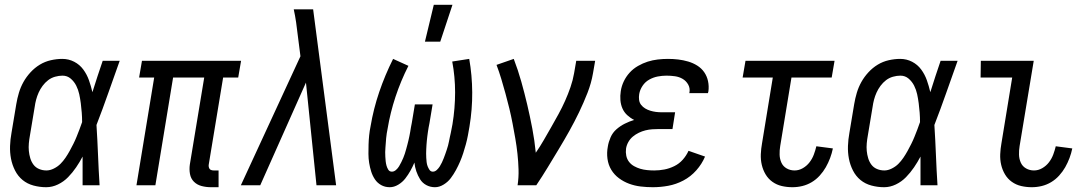

<svg xmlns="http://www.w3.org/2000/svg" viewBox="-20 -774 4540 802"><path d="M173 8Q146 8 120 1Q94 -6 74.5 -22Q55 -38 43 -61.5Q31 -85 26 -111Q21 -137 22 -164.5Q23 -192 28 -219L48 -339Q52 -363 59 -386.5Q66 -410 78 -431.5Q90 -453 107.5 -472Q125 -491 146.5 -504Q168 -517 192.5 -522.5Q217 -528 240 -528Q267 -528 290 -516Q313 -504 328 -483.5Q343 -463 351.5 -439Q360 -415 366 -389L367 -392Q377 -424 387.5 -456Q398 -488 409 -520H480Q456 -453 432.5 -386Q409 -319 383 -252Q387 -189 389.5 -126Q392 -63 396 0H325Q325 -30 325 -60Q325 -90 325 -120Q313 -97 298 -75Q283 -53 264.5 -34Q246 -15 222 -3.5Q198 8 173 8ZM174 -62Q189 -62 205 -70Q221 -78 232.5 -89.5Q244 -101 253.5 -115Q263 -129 271 -143.5Q279 -158 286.5 -173Q294 -188 300 -203Q306 -218 312 -233.5Q318 -249 323 -264Q323 -284 321.5 -303.5Q320 -323 317.5 -342.5Q315 -362 311 -380.5Q307 -399 298.5 -416Q290 -433 275.5 -445.5Q261 -458 241 -458Q226 -458 210 -453.5Q194 -449 181 -439Q168 -429 158 -415.5Q148 -402 141.5 -387.5Q135 -373 131 -358Q127 -343 125 -328L105 -208Q102 -192 100.5 -175.5Q99 -159 100.5 -143.5Q102 -128 106.5 -113Q111 -98 120 -86Q129 -74 143.5 -68Q158 -62 174 -62Z M893 8H861Q841 8 822 3Q803 -2 790 -15Q777 -28 773.5 -47.5Q770 -67 773 -87L833 -450H703L629 0H550L624 -450H561L573 -520H987L975 -450H912L852 -87Q851 -82 852 -77Q853 -72 855.5 -68.5Q858 -65 863 -63.5Q868 -62 873 -62H893Z M986 0 1235 -539 1224 -625Q1221 -652 1217 -680Q1213 -708 1207 -735H1288L1384 0H1302L1258 -429L1067 0Z M1608 8Q1588 8 1572 -1Q1556 -10 1546 -25Q1536 -40 1530.5 -57.5Q1525 -75 1522 -93.5Q1519 -112 1519 -131.5Q1519 -151 1519.5 -170Q1520 -189 1522 -208.5Q1524 -228 1528 -247Q1540 -319 1564 -389.5Q1588 -460 1622 -528L1686 -499Q1654 -436 1632 -369.5Q1610 -303 1599 -236Q1597 -227 1595.5 -217Q1594 -207 1593 -197Q1592 -187 1591.5 -177.5Q1591 -168 1590 -158Q1589 -148 1589 -138.5Q1589 -129 1589.5 -119.5Q1590 -110 1591 -100.5Q1592 -91 1594.5 -82Q1597 -73 1602 -65Q1607 -57 1617 -57Q1626 -57 1634 -64Q1642 -71 1647 -79.5Q1652 -88 1656.5 -97Q1661 -106 1664.5 -114.5Q1668 -123 1671 -132Q1674 -141 1676.5 -150.5Q1679 -160 1681.5 -169Q1684 -178 1686 -187Q1688 -196 1690 -205Q1692 -214 1693.5 -223.5Q1695 -233 1696.5 -242Q1698 -251 1700 -260L1713 -338H1787L1774 -260Q1772 -251 1770.5 -242Q1769 -233 1767.5 -223.5Q1766 -214 1765 -205Q1764 -196 1763 -187Q1762 -178 1761.5 -169Q1761 -160 1760.5 -151Q1760 -142 1760 -133Q1760 -124 1760.5 -115Q1761 -106 1762 -97Q1763 -88 1766 -80Q1769 -72 1774 -64.5Q1779 -57 1788 -57Q1797 -57 1804.5 -64Q1812 -71 1817 -79Q1822 -87 1826 -95.5Q1830 -104 1833.5 -113Q1837 -122 1840 -130.5Q1843 -139 1846 -148Q1849 -157 1851.5 -166Q1854 -175 1855.5 -183.5Q1857 -192 1859 -201Q1861 -210 1863 -219Q1865 -228 1866.5 -237Q1868 -246 1870 -255Q1881 -322 1881 -388Q1881 -454 1869 -517L1940 -528Q1952 -460 1952.5 -388.5Q1953 -317 1941 -245Q1938 -227 1934.5 -208.5Q1931 -190 1926 -171.5Q1921 -153 1915 -134.5Q1909 -116 1901.5 -98.5Q1894 -81 1884.5 -63.5Q1875 -46 1863 -30Q1851 -14 1833 -3Q1815 8 1797 8Q1777 8 1760.5 -1Q1744 -10 1734.5 -25.5Q1725 -41 1719 -58.5Q1713 -76 1711 -95Q1704 -78 1694.5 -61Q1685 -44 1673 -28.5Q1661 -13 1643.5 -2.5Q1626 8 1608 8ZM1755 -600 1792 -754H1870L1819 -600Z M2142 0Q2147 -33 2146 -66Q2145 -99 2141.5 -131.5Q2138 -164 2132.5 -195.5Q2127 -227 2121 -258.5Q2115 -290 2107.5 -321Q2100 -352 2091.5 -383Q2083 -414 2074 -444Q2065 -474 2054 -503L2126 -528Q2144 -481 2157.5 -433Q2171 -385 2182.5 -336Q2194 -287 2203.5 -237Q2213 -187 2218 -136Q2236 -162 2251.5 -189Q2267 -216 2282.5 -243Q2298 -270 2313 -297.5Q2328 -325 2340.5 -353Q2353 -381 2363 -410Q2373 -439 2378 -468L2387 -520H2466L2457 -468Q2450 -427 2434 -386Q2418 -345 2399 -305.5Q2380 -266 2358.5 -227.5Q2337 -189 2314 -151Q2291 -113 2268 -75Q2245 -37 2220 0Z M2707 8Q2681 8 2656 5Q2631 2 2608 -6.5Q2585 -15 2565.5 -29.5Q2546 -44 2533.5 -64.5Q2521 -85 2517.5 -110.5Q2514 -136 2519 -162Q2522 -181 2530.5 -200.5Q2539 -220 2555 -234Q2571 -248 2590 -257.5Q2609 -267 2629 -273Q2613 -281 2600 -293Q2587 -305 2580 -321Q2573 -337 2571.5 -355.5Q2570 -374 2573 -393Q2576 -414 2585.5 -434Q2595 -454 2610 -470.5Q2625 -487 2645 -498.5Q2665 -510 2685.5 -516.5Q2706 -523 2727.5 -525.5Q2749 -528 2770 -528Q2792 -528 2813 -525.5Q2834 -523 2854.5 -517Q2875 -511 2892.5 -500Q2910 -489 2921.5 -472.5Q2933 -456 2937.5 -435Q2942 -414 2939 -392L2937 -385H2859L2860 -388Q2863 -406 2854.5 -421Q2846 -436 2831.5 -444.5Q2817 -453 2799.5 -455.5Q2782 -458 2764 -458Q2746 -458 2727.5 -454.5Q2709 -451 2692 -441.5Q2675 -432 2664 -415.5Q2653 -399 2650 -381Q2648 -369 2649.5 -357Q2651 -345 2658 -336Q2665 -327 2675 -321Q2685 -315 2696.5 -311.5Q2708 -308 2720 -306.5Q2732 -305 2744 -305H2800L2789 -235H2733Q2719 -235 2704.5 -234Q2690 -233 2676 -229.5Q2662 -226 2648.5 -219.5Q2635 -213 2623.5 -203.5Q2612 -194 2604.5 -180.5Q2597 -167 2595 -153Q2593 -138 2596 -123.5Q2599 -109 2607.5 -98Q2616 -87 2628.5 -80Q2641 -73 2654.5 -69Q2668 -65 2683 -63.5Q2698 -62 2713 -62Q2734 -62 2755 -66Q2776 -70 2796.5 -80Q2817 -90 2832 -107Q2847 -124 2856 -144L2925 -120Q2912 -89 2888.5 -62.5Q2865 -36 2834.5 -20Q2804 -4 2771.5 2Q2739 8 2707 8Z M3290 8Q3267 8 3245.5 3Q3224 -2 3206.5 -14.5Q3189 -27 3178 -45.5Q3167 -64 3162 -85.5Q3157 -107 3158 -130Q3159 -153 3163 -175L3208 -450H3082L3094 -520H3466L3454 -450H3286L3239 -164Q3236 -146 3236.5 -128Q3237 -110 3244 -94.5Q3251 -79 3266 -70.5Q3281 -62 3299 -62Q3317 -62 3333.5 -71.5Q3350 -81 3361.5 -96Q3373 -111 3379.5 -128.5Q3386 -146 3390 -163L3459 -154Q3455 -134 3447.5 -114Q3440 -94 3429.5 -75.5Q3419 -57 3404 -40.5Q3389 -24 3370.5 -13Q3352 -2 3331.5 3Q3311 8 3290 8Z M3673 8Q3646 8 3620 1Q3594 -6 3574.5 -22Q3555 -38 3543 -61.5Q3531 -85 3526 -111Q3521 -137 3522 -164.5Q3523 -192 3528 -219L3548 -339Q3552 -363 3559 -386.5Q3566 -410 3578 -431.5Q3590 -453 3607.5 -472Q3625 -491 3646.5 -504Q3668 -517 3692.5 -522.5Q3717 -528 3740 -528Q3767 -528 3790 -516Q3813 -504 3828 -483.5Q3843 -463 3851.5 -439Q3860 -415 3866 -389L3867 -392Q3877 -424 3887.5 -456Q3898 -488 3909 -520H3980Q3956 -453 3932.5 -386Q3909 -319 3883 -252Q3887 -189 3889.5 -126Q3892 -63 3896 0H3825Q3825 -30 3825 -60Q3825 -90 3825 -120Q3813 -97 3798 -75Q3783 -53 3764.5 -34Q3746 -15 3722 -3.5Q3698 8 3673 8ZM3674 -62Q3689 -62 3705 -70Q3721 -78 3732.5 -89.5Q3744 -101 3753.5 -115Q3763 -129 3771 -143.5Q3779 -158 3786.5 -173Q3794 -188 3800 -203Q3806 -218 3812 -233.5Q3818 -249 3823 -264Q3823 -284 3821.5 -303.5Q3820 -323 3817.5 -342.5Q3815 -362 3811 -380.5Q3807 -399 3798.5 -416Q3790 -433 3775.5 -445.5Q3761 -458 3741 -458Q3726 -458 3710 -453.5Q3694 -449 3681 -439Q3668 -429 3658 -415.5Q3648 -402 3641.5 -387.5Q3635 -373 3631 -358Q3627 -343 3625 -328L3605 -208Q3602 -192 3600.5 -175.5Q3599 -159 3600.5 -143.5Q3602 -128 3606.5 -113Q3611 -98 3620 -86Q3629 -74 3643.5 -68Q3658 -62 3674 -62Z M4290 8Q4267 8 4245.5 3Q4224 -2 4206.5 -14.5Q4189 -27 4178 -45.5Q4167 -64 4162 -85.5Q4157 -107 4158 -130Q4159 -153 4163 -175L4208 -450H4076L4077 -520H4298L4239 -164Q4236 -146 4236.5 -128Q4237 -110 4244 -94.5Q4251 -79 4266 -70.5Q4281 -62 4299 -62Q4317 -62 4333.5 -71.5Q4350 -81 4361.5 -96Q4373 -111 4379.5 -128.5Q4386 -146 4390 -163L4459 -154Q4455 -134 4447.5 -114Q4440 -94 4429.5 -75.5Q4419 -57 4404 -40.5Q4389 -24 4370.5 -13Q4352 -2 4331.5 3Q4311 8 4290 8Z"/></svg>

Font: Iosevka Fixed
Style: Italic
Weight: 400
Italic angle: -9°
Monospace: yes
Designer: Belleve Invis
Foundry: Belleve Invis
Version: Version 33.2.4